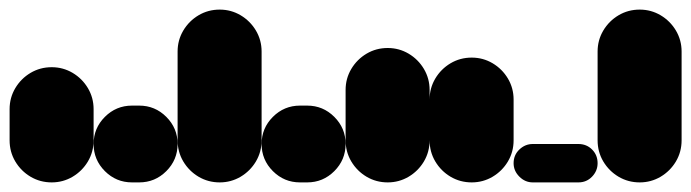

<svg xmlns="http://www.w3.org/2000/svg" viewBox="-20 -380 1440 400"><path d="M0 -87.7H175V-152.7H0ZM87.7 -175Q63.7 -175 43.7 -163.2Q23.7 -151.3 11.8 -131.3Q0 -111.3 0 -87.7Q0 -63.7 11.8 -43.7Q23.7 -23.7 43.7 -11.8Q63.7 0 87.7 0Q111.3 0 131.3 -11.8Q151.3 -23.7 163.2 -43.7Q175 -63.7 175 -87.7Q175 -111.3 163.2 -131.3Q151.3 -151.3 131.3 -163.2Q111.3 -175 87.7 -175ZM87.7 -240Q63.7 -240 43.7 -228.2Q23.7 -216.3 11.8 -196.3Q0 -176.3 0 -152.7Q0 -128.7 11.8 -108.7Q23.7 -88.7 43.7 -76.8Q63.7 -65 87.7 -65Q111.3 -65 131.3 -76.8Q151.3 -88.7 163.2 -108.7Q175 -128.7 175 -152.7Q175 -176.3 163.2 -196.3Q151.3 -216.3 131.3 -228.2Q111.3 -240 87.7 -240Z M255 -160Q222 -160 198.5 -136.5Q175 -113 175 -80Q175 -47 198.5 -23.5Q222 0 255 0H270Q303 0 326.5 -23.5Q350 -47 350 -80Q350 -113 326.5 -136.5Q303 -160 270 -160Z M350 -87.7H525V-272.7H350ZM437.7 -175Q413.7 -175 393.7 -163.2Q373.7 -151.3 361.8 -131.3Q350 -111.3 350 -87.7Q350 -63.7 361.8 -43.7Q373.7 -23.7 393.7 -11.8Q413.7 0 437.7 0Q461.3 0 481.3 -11.8Q501.3 -23.7 513.2 -43.7Q525 -63.7 525 -87.7Q525 -111.3 513.2 -131.3Q501.3 -151.3 481.3 -163.2Q461.3 -175 437.7 -175ZM437.7 -360Q413.7 -360 393.7 -348.2Q373.7 -336.3 361.8 -316.3Q350 -296.3 350 -272.7Q350 -248.7 361.8 -228.7Q373.7 -208.7 393.7 -196.8Q413.7 -185 437.7 -185Q461.3 -185 481.3 -196.8Q501.3 -208.7 513.2 -228.7Q525 -248.7 525 -272.7Q525 -296.3 513.2 -316.3Q501.3 -336.3 481.3 -348.2Q461.3 -360 437.7 -360Z M605 -160Q572 -160 548.5 -136.5Q525 -113 525 -80Q525 -47 548.5 -23.5Q572 0 605 0H620Q653 0 676.5 -23.5Q700 -47 700 -80Q700 -113 676.5 -136.5Q653 -160 620 -160Z M700 -87.7H875V-192.7H700ZM787.7 -175Q763.7 -175 743.7 -163.2Q723.7 -151.3 711.8 -131.3Q700 -111.3 700 -87.7Q700 -63.7 711.8 -43.7Q723.7 -23.7 743.7 -11.8Q763.7 0 787.7 0Q811.3 0 831.3 -11.8Q851.3 -23.7 863.2 -43.7Q875 -63.7 875 -87.7Q875 -111.3 863.2 -131.3Q851.3 -151.3 831.3 -163.2Q811.3 -175 787.7 -175ZM787.7 -280Q763.7 -280 743.7 -268.2Q723.7 -256.3 711.8 -236.3Q700 -216.3 700 -192.7Q700 -168.7 711.8 -148.7Q723.7 -128.7 743.7 -116.8Q763.7 -105 787.7 -105Q811.3 -105 831.3 -116.8Q851.3 -128.7 863.2 -148.7Q875 -168.7 875 -192.7Q875 -216.3 863.2 -236.3Q851.3 -256.3 831.3 -268.2Q811.3 -280 787.7 -280Z M875 -87.7H1050V-172.7H875ZM962.7 -175Q938.7 -175 918.7 -163.2Q898.7 -151.3 886.8 -131.3Q875 -111.3 875 -87.7Q875 -63.7 886.8 -43.7Q898.7 -23.7 918.7 -11.8Q938.7 0 962.7 0Q986.3 0 1006.3 -11.8Q1026.3 -23.7 1038.2 -43.7Q1050 -63.7 1050 -87.7Q1050 -111.3 1038.2 -131.3Q1026.3 -151.3 1006.3 -163.2Q986.3 -175 962.7 -175ZM962.7 -260Q938.7 -260 918.7 -248.2Q898.7 -236.3 886.8 -216.3Q875 -196.3 875 -172.7Q875 -148.7 886.8 -128.7Q898.7 -108.7 918.7 -96.8Q938.7 -85 962.7 -85Q986.3 -85 1006.3 -96.8Q1026.3 -108.7 1038.2 -128.7Q1050 -148.7 1050 -172.7Q1050 -196.3 1038.2 -216.3Q1026.3 -236.3 1006.3 -248.2Q986.3 -260 962.7 -260Z M1090 -80Q1074 -80 1062 -68.5Q1050 -57 1050 -40Q1050 -24 1062 -12Q1074 0 1090 0H1185Q1202 0 1213.5 -12Q1225 -24 1225 -40Q1225 -57 1213.5 -68.5Q1202 -80 1185 -80Z M1225 -87.7H1400V-272.7H1225ZM1312.7 -175Q1288.7 -175 1268.7 -163.2Q1248.7 -151.3 1236.8 -131.3Q1225 -111.3 1225 -87.7Q1225 -63.7 1236.8 -43.7Q1248.7 -23.7 1268.7 -11.8Q1288.7 0 1312.7 0Q1336.3 0 1356.3 -11.8Q1376.3 -23.7 1388.2 -43.7Q1400 -63.7 1400 -87.7Q1400 -111.3 1388.2 -131.3Q1376.3 -151.3 1356.3 -163.2Q1336.3 -175 1312.7 -175ZM1312.7 -360Q1288.7 -360 1268.7 -348.2Q1248.7 -336.3 1236.8 -316.3Q1225 -296.3 1225 -272.7Q1225 -248.7 1236.8 -228.7Q1248.7 -208.7 1268.7 -196.8Q1288.7 -185 1312.7 -185Q1336.3 -185 1356.3 -196.8Q1376.3 -208.7 1388.2 -228.7Q1400 -248.7 1400 -272.7Q1400 -296.3 1388.2 -316.3Q1376.3 -336.3 1356.3 -348.2Q1336.3 -360 1312.7 -360Z"/></svg>

Font: Wavefont Thin
Style: Regular
Weight: 100
Monospace: yes
Version: Version 3.005;gftools[0.9.33]